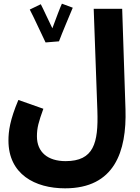

<svg xmlns="http://www.w3.org/2000/svg" viewBox="-20 -794 760 1045"><path d="M228 -563 301 -569C316 -610 364 -723 376 -752L317 -774C309 -758 284 -692 265 -640C243 -684 215 -747 202 -771L142 -742C165 -699 208 -603 228 -563ZM26 -29C26 154 170 231 334 231C603 231 670 31 663 -199L645 -746H490L510 -191C516 -15 490 83 337 83C241 83 181 35 181 -52C181 -98 190 -130 216 -202L80 -250C34 -141 26 -80 26 -29Z"/></svg>

Font: Noto Sans Arabic UI SmCn XBd
Style: Regular
Weight: 800
Width: 4
Designer: Monotype Design Team, Nadine Chahine and Nizar Qandah
Foundry: Monotype Imaging Inc.
Version: Version 2.010